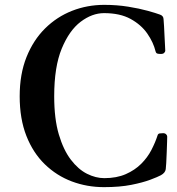

<svg xmlns="http://www.w3.org/2000/svg" viewBox="-20 -758 730 790"><path d="M408 12Q338 12 275.5 -11.5Q213 -35 164.5 -82Q116 -129 88.5 -199Q61 -269 61 -362Q61 -453 89 -523Q117 -593 165.5 -641Q214 -689 276.5 -713.5Q339 -738 409 -738Q461 -738 507.5 -730.5Q554 -723 588 -713.5Q622 -704 638 -698Q653 -693 653 -678Q654 -669 655 -650Q656 -631 657 -609Q658 -587 659 -570Q660 -553 660 -549Q660 -545 655.5 -540.5Q651 -536 644 -536Q643 -536 641 -536Q633 -536 627.5 -537.5Q622 -539 620 -547Q611 -584 586 -620Q561 -656 517.5 -680Q474 -704 408 -704Q359 -704 312 -668.5Q265 -633 234 -558Q203 -483 203 -362Q203 -269 222 -205Q241 -141 271.5 -101Q302 -61 338 -43Q374 -25 409 -25Q460 -25 497.5 -41.5Q535 -58 561 -84Q587 -110 603 -141Q619 -172 628 -200Q630 -208 637 -209Q644 -210 651 -210Q659 -210 663.5 -205.5Q668 -201 668 -196Q668 -193 667.5 -174.5Q667 -156 666 -131.5Q665 -107 664 -87Q663 -67 662 -62Q660 -47 642 -37Q629 -30 598.5 -18.5Q568 -7 520.5 2.5Q473 12 408 12Z"/></svg>

Font: Zen Antique Soft
Style: Regular
Weight: 400
Designer: Yoshimichi Ohira
Foundry: Positype
Version: Version 1.001